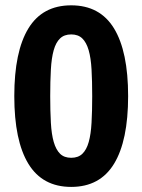

<svg xmlns="http://www.w3.org/2000/svg" viewBox="-20 -695 540 728"><path d="M34.2 -330.6Q34.2 -499.5 87.6 -587.2Q141.1 -674.8 250 -674.8Q358.9 -674.8 412.4 -587.2Q465.8 -499.5 465.8 -330.6Q465.8 -161.6 412.4 -74Q358.9 13.7 250 13.7Q141.1 13.7 87.6 -74Q34.2 -161.6 34.2 -330.6ZM329.6 -330.6Q329.6 -387.7 327.1 -431.4Q324.7 -475.1 316.2 -504.6Q307.6 -534.2 292 -549.3Q276.4 -564.5 250 -564.5Q223.6 -564.5 207.8 -549.3Q191.9 -534.2 183.6 -504.6Q175.3 -475.1 172.9 -431.4Q170.4 -387.7 170.4 -330.6Q170.4 -273.4 172.9 -229.7Q175.3 -186 183.8 -156.5Q192.4 -127 208 -111.8Q223.6 -96.7 250 -96.7Q276.4 -96.7 292.2 -111.8Q308.1 -127 316.4 -156.5Q324.7 -186 327.1 -229.7Q329.6 -273.4 329.6 -330.6Z"/></svg>

Font: PT Astra Sans
Style: Bold
Weight: 700
Designer: A.Korolkova, I. Chaeva
Foundry: ParaType Ltd
Version: Version 1.001; ttfautohint (v1.6)